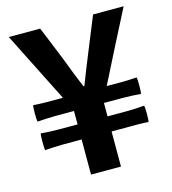

<svg xmlns="http://www.w3.org/2000/svg" viewBox="-108 -810 805 898"><g transform="rotate(-15 295.0 -360.5)"><path d="M486 -551 573 -721H425L359 -559C339 -510 319 -460 299 -408H295C273 -459 254 -509 235 -559L169 -721H17L188 -381H116C91 -381 62 -382 45 -384C41 -381 41 -308 45 -304C74 -306 103 -308 133 -308H222V-243H133C103 -243 67 -245 45 -247C41 -243 41 -170 45 -166C74 -168 103 -170 133 -170H222V0H367V-170H456H501C517 -170 534 -169 545 -168C549 -170 549 -243 545 -247C516 -245 487 -243 456 -243H367V-308H456C487 -308 523 -306 545 -304C549 -308 549 -381 545 -384C521 -382 497 -381 473 -381H400Z"/></g></svg>

Font: GenSekiGothic2 TW B
Style: Regular
Weight: 700
Version: Version 2.100;PS 2.1;hotconv 16.6.51;makeotf.lib2.5.65220 DE